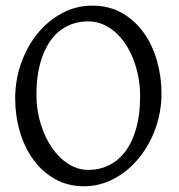

<svg xmlns="http://www.w3.org/2000/svg" viewBox="-20 -650 640 685"><path d="M480 -307.1Q480 -340.8 473.9 -373.8Q467.8 -406.7 456.5 -436.3Q445.3 -465.8 429 -491Q412.6 -516.1 392.1 -534.4Q371.6 -552.7 347.2 -563.2Q322.8 -573.7 294.9 -573.7Q251.5 -573.7 217 -555.4Q182.6 -537.1 158.9 -503.2Q135.3 -469.2 122.6 -420.9Q109.9 -372.6 109.9 -313Q109.9 -258.3 124.8 -209.5Q139.6 -160.6 164.8 -123.8Q189.9 -86.9 223.6 -65.4Q257.3 -43.9 294.9 -43.9Q335.4 -43.9 369.4 -60.8Q403.3 -77.6 428 -110.8Q452.6 -144 466.3 -193.4Q480 -242.7 480 -307.1ZM556.2 -315.9Q556.2 -271.5 546.1 -230Q536.1 -188.5 517.8 -151.6Q499.5 -114.7 474.1 -84.2Q448.7 -53.7 418.2 -31.7Q387.7 -9.8 352.8 2.4Q317.9 14.6 280.8 14.6Q222.2 14.6 176.3 -11.2Q130.4 -37.1 98.9 -80.6Q67.4 -124 50.8 -180.7Q34.2 -237.3 34.2 -298.8Q34.2 -365.2 55.7 -425.3Q77.1 -485.4 114.3 -530.8Q151.4 -576.2 201.4 -603Q251.5 -629.9 309.1 -629.9Q369.6 -629.9 415.8 -603.3Q461.9 -576.7 493.2 -532.7Q524.4 -488.8 540.3 -432.1Q556.2 -375.5 556.2 -315.9Z"/></svg>

Font: Gentium Plus
Style: Regular
Weight: 400
Designer: J. Victor Gaultney, Annie Olsen, Iska Routamaa
Foundry: SIL International
Version: Version 1.510